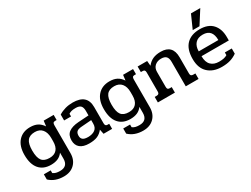

<svg xmlns="http://www.w3.org/2000/svg" viewBox="-66 -1370 2926 2235"><g transform="rotate(-30 1396.5 -252.5)"><path d="M116 130V61H208V97Q227 111 248.5 116.5Q270 122 301 122Q405 122 405 17V-63Q378 -26 339 -9Q300 8 246 8Q144 8 88.5 -57Q33 -122 33 -246Q33 -365 91.5 -430Q150 -495 250 -495Q308 -495 348 -474.5Q388 -454 418 -409L427 -481H561V-412H540Q522 -412 515 -402.5Q508 -393 508 -371V1Q508 91 453.5 145.5Q399 200 308 200Q189 200 116 130ZM402 -218V-264Q402 -335 368 -376.5Q334 -418 270 -418Q200 -418 168.5 -377.5Q137 -337 137 -246Q137 -151 168 -110.5Q199 -70 271 -70Q335 -70 368.5 -107.5Q402 -145 402 -218Z M592 -119Q592 -191 637.5 -224.5Q683 -258 769 -264L909 -273V-334Q909 -381 889 -402Q869 -423 821 -423Q788 -423 766.5 -417.5Q745 -412 727 -400V-364H634V-443Q718 -495 823 -495Q1015 -495 1015 -325V-106Q1015 -86 1022.5 -77Q1030 -68 1047 -68H1069V0H954L941 -63Q909 -22 866.5 -3.5Q824 15 755 15Q675 15 633.5 -20Q592 -55 592 -119ZM909 -162V-210L777 -200Q728 -197 709 -179.5Q690 -162 690 -124Q690 -91 711 -74Q732 -57 779 -57Q839 -57 874 -83Q909 -109 909 -162Z M1183 130V61H1275V97Q1294 111 1315.5 116.5Q1337 122 1368 122Q1472 122 1472 17V-63Q1445 -26 1406 -9Q1367 8 1313 8Q1211 8 1155.5 -57Q1100 -122 1100 -246Q1100 -365 1158.5 -430Q1217 -495 1317 -495Q1375 -495 1415 -474.5Q1455 -454 1485 -409L1494 -481H1628V-412H1607Q1589 -412 1582 -402.5Q1575 -393 1575 -371V1Q1575 91 1520.5 145.5Q1466 200 1375 200Q1256 200 1183 130ZM1469 -218V-264Q1469 -335 1435 -376.5Q1401 -418 1337 -418Q1267 -418 1235.5 -377.5Q1204 -337 1204 -246Q1204 -151 1235 -110.5Q1266 -70 1338 -70Q1402 -70 1435.5 -107.5Q1469 -145 1469 -218Z M1684 -74H1709Q1729 -74 1737.5 -82.5Q1746 -91 1746 -111V-368Q1746 -388 1738 -396.5Q1730 -405 1710 -405H1689V-480H1817L1823 -413Q1857 -456 1900.5 -475.5Q1944 -495 2006 -495Q2166 -495 2166 -329V-111Q2166 -91 2174.5 -82.5Q2183 -74 2203 -74H2231V0H2059V-328Q2059 -378 2038 -400.5Q2017 -423 1970 -423Q1919 -423 1886 -394Q1853 -365 1853 -313V-111Q1853 -91 1860.5 -82.5Q1868 -74 1887 -74H1913V0H1684Z M2536 -705H2661L2547 -526H2456ZM2287 -234Q2287 -364 2350.5 -429.5Q2414 -495 2531 -495Q2644 -495 2702 -431Q2760 -367 2760 -258V-212H2393Q2393 -131 2432.5 -92.5Q2472 -54 2539 -54Q2577 -54 2603 -59.5Q2629 -65 2650 -78V-114H2743V-44Q2701 -14 2652.5 0.5Q2604 15 2538 15Q2424 15 2355.5 -48.5Q2287 -112 2287 -234ZM2657 -277Q2657 -423 2530 -423Q2463 -423 2428 -384Q2393 -345 2393 -277Z"/></g></svg>

Font: Pridi
Style: Regular
Weight: 400
Designer: Katatrad Team
Foundry: CadsonDemak
Version: Version 1.001